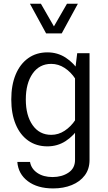

<svg xmlns="http://www.w3.org/2000/svg" viewBox="-20 -797 591 1052"><path d="M143.9 -776.7 232.7 -613.9H318.1L406.8 -776.7H347.1L275.5 -652.4L204 -776.7ZM271.2 235.4Q328.1 235.4 373.2 217Q418.3 198.7 444.4 164Q470.6 129.2 470.6 79.2V-505.4H403L391.1 -407.8V79.2Q391.1 125.1 354.9 149.1Q318.8 173.1 268 173.1Q217.5 173.1 184.1 150.2Q150.8 127.2 144.5 90.1H74.9Q80 156.2 132.6 195.8Q185.2 235.4 271.2 235.4ZM41.8 -252.1Q41.8 -174.1 65.8 -116.2Q89.8 -58.4 134.3 -26.8Q178.9 4.9 239.9 4.9Q294.7 4.9 339.5 -23.9Q384.3 -52.8 418.6 -105.3L393.4 -140.7Q368.7 -103.3 334.5 -80.8Q300.3 -58.2 260.7 -58.2Q196.1 -58.2 158.8 -111.1Q121.4 -164.1 121.4 -251.9Q121.4 -340.3 158.7 -393.7Q196 -447 260.6 -447Q300 -447 334.3 -424.6Q368.6 -402.3 393.4 -364.2L418.6 -400.1Q384.3 -452.5 339.7 -481.3Q295 -510.1 240.2 -510.1Q179.2 -510.1 134.5 -478.2Q89.8 -446.3 65.8 -388.5Q41.8 -330.7 41.8 -252.1Z"/></svg>

Font: Estedad-FD VF
Style: Regular
Weight: 100
Designer: Amin Abedi
Version: Version 7.3